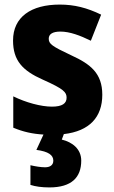

<svg xmlns="http://www.w3.org/2000/svg" viewBox="-20 -579 500 839"><path d="M335 123C335 72 296 42 250 31L259 7C371 -6 427 -67 427 -165C427 -259 375 -299 292 -337C207 -377 193 -387 193 -410C193 -430 210 -441 244 -441C285 -441 330 -424 377 -401L422 -515C360 -545 305 -559 241 -559C116 -559 37 -505 37 -402C37 -314 79 -270 167 -231C259 -190 271 -176 271 -152C271 -127 252 -113 207 -113C159 -113 93 -131 38 -158V-21C81 -3 121 6 170 9L139 76C192 83 213 99 213 123C213 143 198 152 177 152C159 152 134 148 113 143V229C135 236 162 240 196 240C293 240 335 196 335 123Z"/></svg>

Font: Noto Sans Gujarati UI SemiCondensed ExtraBold
Style: Regular
Weight: 800
Width: 4
Designer: Jelle Bosma - Monotype Design Team, Universal Thirst
Foundry: Monotype Imaging Inc.
Version: Version 2.106